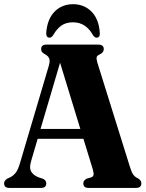

<svg xmlns="http://www.w3.org/2000/svg" viewBox="-21 -918 714 938"><path d="M205 -22.5Q205 0 180 0H24Q-1 0 -1 -22.5Q-1 -35 14 -45L28 -51.5Q42.5 -58 55 -73.2Q67.5 -88.5 77.5 -124L217 -595Q224 -619 219.8 -631.2Q215.5 -643.5 201 -651.5Q190.5 -657.5 185.2 -663Q180 -668.5 180 -677.5Q180 -700 205.5 -700H460.5Q486 -700 486 -677.5Q486 -661.5 465 -651.5Q454 -647 451.5 -639.5Q449 -632 454.5 -612.5L614 -102Q622 -76 630.2 -64.8Q638.5 -53.5 651.5 -47.5Q669.5 -38 669.5 -22.5Q669.5 0 644 0H411Q386 0 386 -22.5Q386 -37 403.5 -45.5L423 -51Q433.5 -54 435.8 -63Q438 -72 431.5 -93.5L386.5 -240H163L131 -131Q120.5 -96.5 132.5 -78Q144.5 -59.5 171 -50.5L188 -45Q205 -37.5 205 -22.5ZM177 -288H371.5L272.5 -611.5ZM336 -809Q302 -809 279.5 -793.5Q257 -778 239.5 -747.5Q231 -734 221.5 -734Q203 -734 205 -759.5Q210.5 -826 246.2 -861.8Q282 -897.5 336 -897.5Q389.5 -897.5 425.5 -861.8Q461.5 -826 466.5 -759.5Q469 -734 450.5 -734Q441 -734 432.5 -747.5Q398 -809 336 -809Z"/></svg>

Font: Fraunces 144pt Soft
Style: Bold
Weight: 700
Version: Version 1.000;[0bf87f6ff]